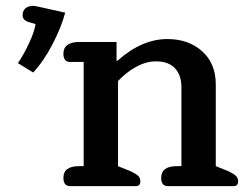

<svg xmlns="http://www.w3.org/2000/svg" viewBox="-20 -634 847 654"><path d="M41 -419Q61 -448 79.5 -488Q98 -528 101 -552L74 -560Q57 -567 57 -582Q57 -597 66.5 -605.5Q76 -614 92 -614Q97 -614 107 -612L202 -591Q190 -544 160 -485.5Q130 -427 93 -387ZM196 -28Q196 -68 249 -68H265V-423H219Q196 -423 196 -451Q196 -471 210 -481Q224 -491 249 -491H377V-427H380Q463 -501 550 -501Q622 -501 668.5 -459.5Q715 -418 715 -346V-68L755 -52Q775 -43 783 -35.5Q791 -28 791 -17Q791 0 776 0H552Q529 0 529 -28Q529 -68 582 -68H598V-336Q598 -378 576 -401.5Q554 -425 511 -425Q478 -425 444 -406.5Q410 -388 382 -358V-68L422 -52Q442 -43 450 -35.5Q458 -28 458 -17Q458 0 443 0H219Q196 0 196 -28Z"/></svg>

Font: Maitree SemiBold
Style: Regular
Weight: 600
Designer: CadsonDemak Team
Foundry: CadsonDemak
Version: Version 1.001